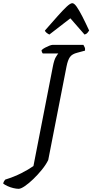

<svg xmlns="http://www.w3.org/2000/svg" viewBox="-143 -986 580 1206"><path d="M-26 200Q-40 200 -59 195.5Q-78 191 -95.5 183Q-113 175 -123 167Q-121 158 -117 151.5Q-113 145 -110 142Q-55 125 -9.5 102Q36 79 67 57L189 -568Q197 -610 208 -628Q219 -646 223 -650H126Q123 -653 120.5 -659Q118 -665 118 -671Q126 -679 140 -686.5Q154 -694 167 -699Q180 -704 186 -704H381Q383 -700 388 -690.5Q393 -681 391 -668L343 -655Q310 -647 296.5 -628Q283 -609 275 -569L160 19Q146 48 120.5 79.5Q95 111 66.5 138.5Q38 166 13 183Q-12 200 -26 200ZM167 -769Q157 -774 149 -780.5Q141 -787 139 -794Q183 -844 217 -882.5Q251 -921 275 -943.5Q299 -966 311 -966Q323 -966 338.5 -944Q354 -922 374 -883Q394 -844 417 -794Q412 -787 406 -779.5Q400 -772 388 -769L299 -871Z"/></svg>

Font: Texturina 12pt Medium
Style: Italic
Weight: 500
Italic angle: -11°
Designer: Guillermo Torres Carreño
Foundry: Omnibus-Type
Version: Version 1.002